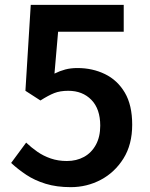

<svg xmlns="http://www.w3.org/2000/svg" viewBox="-20 -759 620 793"><path d="M272 14Q214 14 168.5 0Q123 -14 88.5 -37Q54 -60 26 -86L88 -170Q109 -150 134 -132.5Q159 -115 189.5 -104.5Q220 -94 256 -94Q296 -94 327 -111Q358 -128 376 -161Q394 -194 394 -240Q394 -309 357.5 -346.5Q321 -384 262 -384Q228 -384 204 -374.5Q180 -365 147 -344L85 -384L107 -739H491V-628H220L205 -455Q227 -466 249.5 -472Q272 -478 300 -478Q362 -478 413.5 -453Q465 -428 495.5 -376.5Q526 -325 526 -244Q526 -162 490 -104.5Q454 -47 396.5 -16.5Q339 14 272 14Z"/></svg>

Font: Noto Sans TC SemiBold
Style: Regular
Weight: 600
Designer: Ryoko NISHIZUKA  (kana, bopomofo & ideographs); Paul D. Hunt (Latin, Greek & Cyrillic); Sandoll Communications , Soo-you
Foundry: Adobe
Version: Version 2.004-H2;hotconv 1.0.118;makeotfexe 2.5.65603